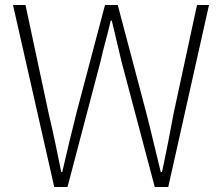

<svg xmlns="http://www.w3.org/2000/svg" viewBox="-20 -748 889 768"><path d="M197 0 32 -728H82L174 -297Q188 -238 200.5 -179Q213 -120 225 -60H229Q243 -120 257 -179Q271 -238 286 -297L400 -728H451L565 -297Q580 -239 594 -179.5Q608 -120 623 -60H628Q641 -120 652.5 -179Q664 -238 675 -297L768 -728H816L653 0H599L466 -502Q456 -546 446.5 -584.5Q437 -623 427 -666H423Q413 -623 402.5 -584.5Q392 -546 382 -502L250 0Z"/></svg>

Font: Noto Sans KR ExtraLight
Style: Regular
Weight: 250
Designer: Ryoko NISHIZUKA  (kana, bopomofo & ideographs); Paul D. Hunt (Latin, Greek & Cyrillic); Sandoll Communications , Soo-you
Foundry: Adobe
Version: Version 2.004-H2;hotconv 1.0.118;makeotfexe 2.5.65603